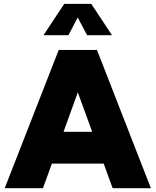

<svg xmlns="http://www.w3.org/2000/svg" viewBox="-20 -997 824 1017"><path d="M207.5 0H4.9L291 -732.4H493.7L779.3 0H576.7L529.3 -130.4H254.9ZM316.4 -298.8H468.3L392.1 -507.8ZM573.2 -810.5H441.4L391.6 -904.3L342.3 -810.5H210.4L320.3 -976.6H463.4Z"/></svg>

Font: Kumbh Sans Black
Style: Regular
Weight: 900
Version: Version 1.005